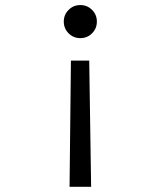

<svg xmlns="http://www.w3.org/2000/svg" viewBox="-20 -547 626 748"><path d="M251 180.7 256.3 -311H327.6L335 180.7ZM293 -527.3Q319.8 -527.3 338.6 -508.5Q357.4 -489.7 357.4 -462.9Q357.4 -436 338.6 -417.2Q319.8 -398.4 293 -398.4Q266.1 -398.4 247.3 -417.2Q228.5 -436 228.5 -462.9Q228.5 -489.7 247.3 -508.5Q266.1 -527.3 293 -527.3Z"/></svg>

Font: Cascadia Mono SemiLight
Style: Regular
Weight: 350
Monospace: yes
Designer: Aaron Bell
Foundry: Saja Typeworks
Version: Version 2404.023; ttfautohint (v1.8.4)